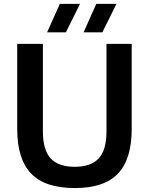

<svg xmlns="http://www.w3.org/2000/svg" viewBox="-20 -968 774 998"><path d="M69.5 -297V-740H203V-283.5Q203 -188.5 243.2 -144.8Q283.5 -101 368.5 -101Q453 -101 493.2 -144.8Q533.5 -188.5 533.5 -283.5V-740H664.5V-297Q664.5 -140.5 593 -65.5Q521.5 9.5 368.5 9.5Q214 9.5 141.8 -65.8Q69.5 -141 69.5 -297ZM225 -800 291 -948H396L322.5 -800ZM414.5 -800 480.5 -948H585.5L512 -800Z"/></svg>

Font: Encode Sans SemiBold
Style: Regular
Weight: 600
Designer: Multiple Designers
Foundry: Impallari Type
Version: Version 2.000